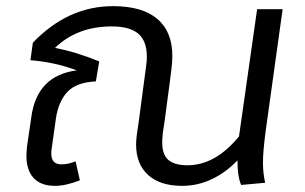

<svg xmlns="http://www.w3.org/2000/svg" viewBox="-20 -593 993 625"><path d="M845 -168Q836 -101 836 -63Q836 -31 843 2L765 9Q753 -18 753 -71Q716 -32 670 -10Q624 12 573 12Q501 12 462 -23.5Q423 -59 423 -123Q423 -132 425 -152L432 -200L455 -373Q458 -393 458 -408Q458 -460 430 -483.5Q402 -507 344 -507Q231 -507 159 -437Q228 -424 303 -393L292 -328Q228 -325 199 -293.5Q170 -262 162 -207L148 -108Q147 -103 147 -93Q147 -58 180 -58Q203 -58 226 -68L240 -6Q194 12 159 12Q113 12 89.5 -13.5Q66 -39 66 -86Q66 -95 68 -117L82 -212Q100 -347 230 -364Q157 -391 79 -397L87 -454Q201 -573 348 -573Q443 -573 492 -531.5Q541 -490 541 -411Q541 -391 538 -368L532 -320L516 -200L510 -160Q508 -138 508 -130Q508 -89 528.5 -72Q549 -55 590 -55Q681 -55 758 -149L817 -563H900Z"/></svg>

Font: FiraGO Book
Style: Italic
Weight: 350
Italic angle: -8°
Designer: bBox Type GmbH
Foundry: bBox Type GmbH
Version: Version 1.001